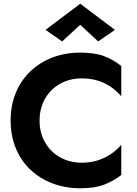

<svg xmlns="http://www.w3.org/2000/svg" viewBox="-20 -996 735 1029"><path d="M313 -774 224 -836 410 -976 596 -836 506 -774 410 -863ZM192 -350Q192 -298 210 -256Q228 -214 259 -184.5Q290 -155 330.5 -139.5Q371 -124 416 -124Q466 -124 505.5 -137Q545 -150 576 -171.5Q607 -193 630 -220V-58Q587 -25 537 -6Q487 13 410 13Q329 13 260.5 -13.5Q192 -40 142 -87.5Q92 -135 64.5 -202Q37 -269 37 -350Q37 -431 64.5 -498Q92 -565 142 -613Q192 -661 260.5 -687.5Q329 -714 410 -714Q487 -714 537 -695.5Q587 -677 630 -642V-480Q607 -507 576 -529Q545 -551 505.5 -563.5Q466 -576 416 -576Q371 -576 330.5 -560.5Q290 -545 259 -515.5Q228 -486 210 -444Q192 -402 192 -350Z"/></svg>

Font: Venryn Sans SemiBold
Style: Regular
Weight: 600
Designer: Owen Earl, indestructible type* (font) & Cristiano Sobral (main changes)
Version: Version 3.60;October 28, 2020;FontCreator 13.0.0.2681 64-bit